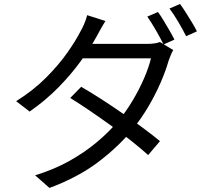

<svg xmlns="http://www.w3.org/2000/svg" viewBox="-20 -866 1040 954"><path d="M765 -806.2Q778 -788.8 792.8 -764.2Q807.7 -739.7 822.1 -714.7Q836.5 -689.7 846.7 -669.2L792.6 -645.1Q777.8 -675.5 754.8 -715.3Q731.9 -755.1 711.9 -783.5ZM874.6 -846.3Q888.2 -827.9 903.8 -803Q919.5 -778.1 934.4 -753.6Q949.3 -729.1 958.5 -710.3L904.8 -686.1Q888.5 -719 865.9 -757.3Q843.3 -795.5 822.1 -823.5ZM383.5 -434.8Q431.5 -406.9 484.5 -372.8Q537.4 -338.6 590 -302Q642.6 -265.5 690.4 -230.4Q738.2 -195.3 774.8 -164.6L716.1 -95.6Q681.7 -126.8 634.6 -164.2Q587.6 -201.7 534.4 -240.1Q481.1 -278.5 428.3 -314.5Q375.4 -350.4 329.1 -379.3ZM840.7 -617.3Q834.4 -606.8 828.1 -591.4Q821.9 -576 817.6 -563.9Q803.2 -513 777.4 -453.9Q751.6 -394.9 716.3 -335Q681 -275.2 636.6 -220.6Q568.8 -137.3 468.4 -61.2Q368 14.9 225.8 67.8L154.4 5Q247.7 -23.3 324.1 -66Q400.5 -108.6 461.4 -159.8Q522.3 -210.9 566.9 -264.4Q605.9 -310.8 638.5 -365.5Q671.2 -420.3 695.1 -475.1Q719.1 -530 730.1 -576.2H359.5L391.5 -647.9H709.4Q729.5 -647.9 746.3 -650.2Q763.1 -652.5 774.8 -657.3ZM504 -761.6Q491.5 -742 479.1 -719.6Q466.7 -697.2 459.2 -683.2Q429.3 -628.8 381.9 -563.1Q334.5 -497.5 270.8 -432.3Q207 -367.2 127.2 -311.7L60.2 -363.3Q146.2 -417 209.4 -480.7Q272.6 -544.4 315.3 -605.3Q357.9 -666.2 380.9 -711.9Q388.8 -725 398.8 -748.2Q408.8 -771.4 413.1 -790.6Z"/></svg>

Font: Noto Sans HK Thin
Style: Regular
Weight: 100
Designer: Ryoko NISHIZUKA 西塚涼子 (kana, bopomofo & ideographs); Paul D. Hunt (Latin, Greek & Cyrillic); Sandoll Communications 산돌커뮤니
Foundry: Adobe
Version: Version 2.004-H2;hotconv 1.0.118;makeotfexe 2.5.65603